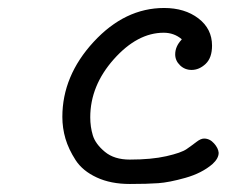

<svg xmlns="http://www.w3.org/2000/svg" viewBox="-20 -456 568 481"><path d="M136.2 -163.1Q136.2 -266.1 214.6 -351.1Q293 -436 391.1 -436Q442.9 -436 477.1 -409.9Q511.2 -383.8 511.2 -341.8Q511.2 -311 495.1 -295.9Q479 -280.8 460 -280.8Q442.9 -280.8 430.9 -292.5Q418.9 -304.2 418.9 -319.8Q418.9 -339.8 435.1 -356.9V-357.9Q416 -374 390.1 -374Q324.2 -374 265.1 -307.6Q206.1 -241.2 206.1 -162.1Q206.1 -138.2 212.6 -116.7Q219.2 -95.2 242.7 -75.7Q266.1 -56.2 305.2 -56.2Q359.4 -56.2 396.7 -64.7Q434.1 -73.2 447.5 -82.5Q460.9 -91.8 471.9 -100.3Q482.9 -108.9 491.2 -108.9Q505.4 -108.9 516.1 -96.9Q526.9 -85 527.8 -73.2Q527.8 -59.1 512.2 -44.9Q485.4 -22 444.6 -10.5Q403.8 1 376.5 2.9Q349.1 4.9 305.2 4.9Q257.3 4.9 222.2 -11.5Q187 -27.8 169.4 -54.9Q151.9 -82 144 -108.6Q136.2 -135.3 136.2 -163.1Z"/></svg>

Font: CMU Typewriter Text
Style: Italic
Weight: 500
Italic angle: -14.04°
Version: Version 0.7.0